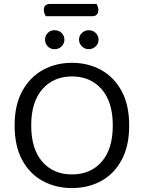

<svg xmlns="http://www.w3.org/2000/svg" viewBox="-20 -939 729 972"><path d="M448 -857H212Q208 -863 205 -871Q202 -879 202 -888Q202 -905 210.5 -912Q219 -919 232 -919H469Q472 -914 475 -905.5Q478 -897 478 -889Q478 -873 470 -865Q462 -857 448 -857ZM634 -304Q634 -200 596 -129.5Q558 -59 492.5 -23Q427 13 344 13Q262 13 196 -23Q130 -59 92 -129.5Q54 -200 54 -304Q54 -408 93 -478.5Q132 -549 197.5 -585Q263 -621 344 -621Q426 -621 491.5 -585Q557 -549 595.5 -478.5Q634 -408 634 -304ZM551 -304Q551 -423 494.5 -487.5Q438 -552 344 -552Q251 -552 194.5 -487.5Q138 -423 138 -304Q138 -185 194 -120.5Q250 -56 344 -56Q439 -56 495 -120.5Q551 -185 551 -304ZM306 -738Q306 -719 292 -704.5Q278 -690 256 -690Q235 -690 221.5 -704.5Q208 -719 208 -738Q208 -758 221.5 -772Q235 -786 256 -786Q278 -786 292 -772Q306 -758 306 -738ZM479 -738Q479 -719 464.5 -704.5Q450 -690 429 -690Q409 -690 394.5 -704.5Q380 -719 380 -738Q380 -758 394.5 -772Q409 -786 429 -786Q450 -786 464.5 -772Q479 -758 479 -738Z"/></svg>

Font: Baloo Tammudu 2
Style: Regular
Weight: 400
Designer: Maithili Shingre, Omkar Shende and Ek Type
Foundry: Ek Type
Version: Version 1.700